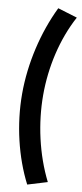

<svg xmlns="http://www.w3.org/2000/svg" viewBox="-109 -932 462 1082"><g transform="rotate(10 122.0 -390.5)"><path d="M132 -895C58 -743 15 -560 15 -385C15 -210 58 -30 132 114L244 80C171 -65 133 -238 133 -399C133 -559 170 -724 244 -861Z"/></g></svg>

Font: Ranchers
Style: Regular
Weight: 400
Designer: Pablo Impallari, Brenda Gallo
Foundry: Pablo Impallari, Brenda Gallo
Version: Version 1.000